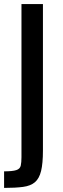

<svg xmlns="http://www.w3.org/2000/svg" viewBox="-28 -639 306 939"><path d="M-8 280V199Q33 199 51.5 193Q70 187 73.5 171Q77 155 77 130V-619H182V97Q182 160 173 197Q164 234 143 252Q122 270 85 275Q48 280 -8 280Z"/></svg>

Font: Farlight84_Sys_V01
Style: Regular
Weight: 400
Designer: Ryoko NISHIZUKA  (kana, bopomofo & ideographs); Paul D. Hunt (Latin, Greek & Cyrillic); Sandoll Communications , Soo-you
Foundry: Adobe
Version: Version 2.004;October 29, 2024;FontCreator 14.0.0.2814 64-bi